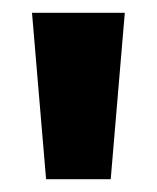

<svg xmlns="http://www.w3.org/2000/svg" viewBox="-20 -720 245 300"><path d="M153 -440H52L30 -700H175Z"/></svg>

Font: Tilda Sans Black
Style: Regular
Weight: 900
Designer: ParaType Ltd
Foundry: ParaType Ltd
Version: Version 1.009